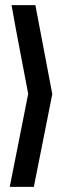

<svg xmlns="http://www.w3.org/2000/svg" viewBox="-20 -731 234 749"><path d="M118 -711 184 -364 112 -2H18L90 -365Q74 -450 57 -538Q40 -626 25 -711Z"/></svg>

Font: Fundamental  Brigade Condensed
Style: Regular
Weight: 400
Width: 3
Designer: Peter Wiegel, original typeface by Carl Albert Fahrenwaldt 1901
Foundry: Peter Wiegel
Version: Version 0.000 2012 initial release